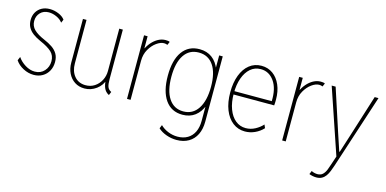

<svg xmlns="http://www.w3.org/2000/svg" viewBox="-71 -918 3059 1521"><g transform="rotate(15 1458.5 -158.0)"><path d="M194.3 7.8Q149.9 7.8 108.2 -14.2Q66.4 -36.1 43 -71.3L55.7 -101.6Q78.6 -67.4 117.4 -43.5Q156.2 -19.5 196.3 -19.5Q244.1 -19.5 273.9 -52.5Q303.7 -85.4 303.7 -132.8Q303.7 -179.2 273.2 -208Q242.7 -236.8 178.7 -264.6Q141.6 -280.8 115 -300.5Q88.4 -320.3 74 -346.2Q59.6 -372.1 59.6 -406.2Q59.6 -442.4 75.4 -470.2Q91.3 -498 119.6 -513.7Q147.9 -529.3 185.5 -529.3Q222.2 -529.3 257.6 -514.6Q293 -500 310.5 -475.6L298.8 -448.2Q280.8 -472.7 248.5 -487.3Q216.3 -502 184.6 -502Q141.6 -502 115.2 -474.6Q88.9 -447.3 88.9 -406.2Q88.9 -365.2 117.7 -336.7Q146.5 -308.1 205.1 -283.2Q243.2 -267.1 272 -247.6Q300.8 -228 316.9 -200.7Q333 -173.3 333 -133.8Q333 -92.8 315.4 -60.8Q297.9 -28.8 266.6 -10.5Q235.4 7.8 194.3 7.8Z M611.3 7.8Q564.9 7.8 530.5 -14.6Q496.1 -37.1 477.1 -75.9Q458 -114.7 458 -164.1V-521.5H487.3V-164.1Q487.3 -101.1 520.3 -61Q553.2 -21 609.4 -19.5Q652.8 -18.6 685.8 -40Q718.8 -61.5 737.3 -97.2Q755.9 -132.8 755.9 -173.8V-521.5H785.2V-115.2Q785.2 -73.7 792.7 -53Q800.3 -32.2 824.2 -20.5L812.5 7.8Q782.7 -7.3 770.3 -36.9Q757.8 -66.4 756.8 -112.3L770.5 -85H746.1L766.6 -109.4Q751.5 -56.6 707.5 -24.4Q663.6 7.8 611.3 7.8Z M959 0V-521.5H988.3V-423.8H999L981.4 -404.3Q997.1 -441.9 1021.2 -470Q1045.4 -498 1074.5 -513.7Q1103.5 -529.3 1133.8 -529.3Q1142.1 -529.3 1151.9 -528.3Q1161.6 -527.3 1168.9 -523.4L1157.2 -496.1Q1149.4 -499 1143.3 -500.5Q1137.2 -502 1128.9 -502Q1100.6 -502 1067.9 -478.5Q1035.2 -455.1 1011.7 -414.1Q988.3 -373 988.3 -320.3V0Z M1420.9 212.9Q1377.9 212.9 1336.9 198.2Q1295.9 183.6 1268.6 158.2L1280.3 128.9Q1305.2 154.3 1343 169.9Q1380.9 185.5 1420.9 185.5Q1469.2 185.5 1503.9 165Q1538.6 144.5 1556.9 106.4Q1575.2 68.4 1575.2 15.6V-97.7H1561.5L1577.1 -140.6V-383.8L1561.5 -423.8H1575.2V-521.5H1604.5V13.7Q1604.5 75.2 1582.5 119.9Q1560.5 164.6 1519.3 188.7Q1478 212.9 1420.9 212.9ZM1414.1 7.8Q1322.8 7.8 1273.2 -63.2Q1223.6 -134.3 1223.6 -261.7Q1223.6 -390.1 1273.4 -459.7Q1323.2 -529.3 1414.1 -529.3Q1474.6 -529.3 1516.8 -497.8Q1559.1 -466.3 1581.3 -406.5Q1603.5 -346.7 1603.5 -261.7Q1603.5 -176.3 1581.3 -116Q1559.1 -55.7 1516.8 -23.9Q1474.6 7.8 1414.1 7.8ZM1414.1 -19.5Q1491.7 -19.5 1534.4 -84.7Q1577.1 -149.9 1577.1 -264.6Q1577.1 -378.9 1534.7 -440.4Q1492.2 -502 1415 -502Q1336.9 -502 1294.9 -439Q1252.9 -376 1252.9 -261.7Q1252.9 -146 1295.2 -82.8Q1337.4 -19.5 1414.1 -19.5Z M1926.8 7.8Q1870.1 7.8 1826.9 -25.4Q1783.7 -58.6 1759.5 -119.4Q1735.4 -180.2 1735.4 -262.7Q1735.4 -342.8 1758.3 -402.8Q1781.2 -462.9 1823.2 -496.1Q1865.2 -529.3 1921.9 -529.3Q1975.1 -529.3 2015.4 -500.2Q2055.7 -471.2 2078.1 -419.4Q2100.6 -367.7 2100.6 -299.8Q2100.6 -288.1 2100.1 -275.9Q2099.6 -263.7 2098.6 -252H1758.8V-279.3H2071.3Q2075.2 -382.8 2033.2 -442.4Q1991.2 -502 1922.9 -502Q1874 -502 1838.6 -471.4Q1803.2 -440.9 1783.9 -386.7Q1764.6 -332.5 1764.6 -261.7Q1764.6 -187.5 1785.2 -133.1Q1805.7 -78.6 1842 -49.1Q1878.4 -19.5 1925.8 -19.5Q1966.3 -19.5 2002.4 -38.8Q2038.6 -58.1 2063.5 -85.9L2075.2 -58.6Q2046.9 -27.8 2007.8 -10Q1968.8 7.8 1926.8 7.8Z M2231.4 0V-521.5H2260.7V-423.8H2271.5L2253.9 -404.3Q2269.5 -441.9 2293.7 -470Q2317.9 -498 2346.9 -513.7Q2376 -529.3 2406.2 -529.3Q2414.6 -529.3 2424.3 -528.3Q2434.1 -527.3 2441.4 -523.4L2429.7 -496.1Q2421.9 -499 2415.8 -500.5Q2409.7 -502 2401.4 -502Q2373 -502 2340.3 -478.5Q2307.6 -455.1 2284.2 -414.1Q2260.7 -373 2260.7 -320.3V0Z M2567.4 212.9Q2551.3 212.9 2534.9 209.2Q2518.6 205.6 2508.8 201.2L2520.5 172.9Q2529.3 178.7 2543.5 182.1Q2557.6 185.5 2569.3 185.5Q2597.7 185.5 2614 168.9Q2630.4 152.3 2639.9 127.4Q2649.4 102.5 2657.2 78.1L2684.6 -3.9V27.3L2498 -521.5H2530.3L2642.6 -177.7L2691.4 -31.2H2695.3L2742.2 -177.7L2850.6 -521.5H2881.8L2684.6 83Q2675.8 109.4 2666.5 132.8Q2657.2 156.2 2644.3 174.3Q2631.3 192.4 2612.8 202.6Q2594.2 212.9 2567.4 212.9Z"/></g></svg>

Font: Reddit Sans Condensed ExtraLight
Style: Regular
Weight: 250
Version: Version 1.014